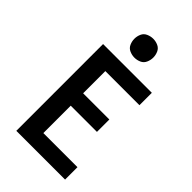

<svg xmlns="http://www.w3.org/2000/svg" viewBox="-287 -1060 1150 1150"><g transform="rotate(45 288.0 -485.0)"><path d="M98 0H511V-105H222V-337H444V-442H222V-630H511V-735H98ZM288 -810Q310 -810 330 -819Q350 -828 359 -848.5Q368 -869 368 -890Q368 -912 359 -932Q350 -952 330 -961Q310 -970 288 -970Q267 -970 246.5 -961Q226 -952 217 -932Q208 -912 208 -890Q208 -869 217 -848.5Q226 -828 246.5 -819Q267 -810 288 -810Z"/></g></svg>

Font: Iosevka Sparkle
Style: Bold
Weight: 700
Designer: Belleve Invis
Foundry: Belleve Invis
Version: Version 4.5.0; ttfautohint (v1.8.3)